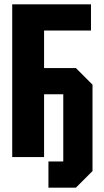

<svg xmlns="http://www.w3.org/2000/svg" viewBox="-20 -720 477 880"><path d="M36 0V-700H397V-580H182V-408H328L404 -332V64L328 140H202V20H270V-288H182V0Z"/></svg>

Font: Tektur Condensed SemiBold
Style: Regular
Weight: 600
Width: 3
Designer: Adam Jagosz
Foundry: Adam Jagosz
Version: Version 1.005;gftools[0.9.30]